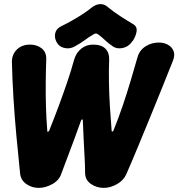

<svg xmlns="http://www.w3.org/2000/svg" viewBox="-20 -899 868 934"><path d="M168 15Q135 15 108.5 -3.5Q82 -22 78 -53Q68 -148 59.5 -240.5Q51 -333 45.5 -421.5Q40 -510 38 -595Q37 -633 61.5 -657.5Q86 -682 126 -682Q160 -682 183 -663.5Q206 -645 205 -611Q203 -555 202.5 -498.5Q202 -442 203.5 -383.5Q205 -325 210 -263Q209 -258 212.5 -258Q216 -258 219 -263Q244 -325 265.5 -383Q287 -441 306.5 -498Q326 -555 341 -610Q351 -643 375.5 -662.5Q400 -682 433 -682Q473 -682 492.5 -662.5Q512 -643 511 -610Q509 -555 510 -498Q511 -441 514.5 -383Q518 -325 523 -264Q523 -259 526.5 -259Q530 -259 532 -264Q557 -326 577.5 -386.5Q598 -447 615.5 -506Q633 -565 649 -621Q659 -655 688 -673.5Q717 -692 752 -692Q778 -692 797.5 -681Q817 -670 824.5 -650Q832 -630 821 -603Q796 -540 769 -473Q742 -406 713.5 -336.5Q685 -267 655.5 -195.5Q626 -124 595 -53Q582 -22 549.5 -3.5Q517 15 485 15Q450 15 422.5 -4Q395 -23 394 -56Q394 -93 391.5 -134.5Q389 -176 387 -221Q385 -266 383 -312Q383 -318 379.5 -318Q376 -318 374 -312Q358 -266 341 -221Q324 -176 308.5 -134.5Q293 -93 279 -56Q269 -23 235.5 -4Q202 15 168 15ZM627 -782Q648 -770 644.5 -746.5Q641 -723 626 -700L624 -699Q612 -680 594 -671.5Q576 -663 558 -664Q540 -665 528 -674Q506 -689 491 -703.5Q476 -718 457 -732Q447 -740 435 -732Q411 -718 392 -703.5Q373 -689 345 -674Q324 -661 299.5 -664.5Q275 -668 261 -685L260 -687Q244 -709 248 -734Q252 -759 279 -772Q302 -783 329.5 -798.5Q357 -814 383 -831Q409 -848 427 -863Q448 -879 468.5 -879Q489 -879 504 -865Q532 -842 565 -820.5Q598 -799 627 -782Z"/></svg>

Font: Winky Sans
Style: Bold Italic
Weight: 700
Italic angle: -8.97852°
Designer: Simon Atzbach
Foundry: typofactur
Version: Version 1.205